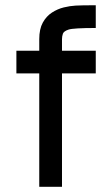

<svg xmlns="http://www.w3.org/2000/svg" viewBox="-20 -718 388 738"><path d="M130.9 -436H43V-522.9H130.9V-567.4Q130.9 -606.4 144.5 -631.1Q158.2 -655.8 179.7 -669.7Q201.2 -683.6 225.1 -689.5Q249 -695.3 270.8 -696.5Q292.5 -697.8 348.1 -697.8V-610.4Q261.7 -610.4 243.4 -604.2Q225.1 -598.1 221.7 -588.4Q218.3 -578.6 218.3 -567.4V-522.9H348.1V-436H218.3V0H130.9Z"/></svg>

Font: Qaz
Style: Regular
Weight: 400
Designer: GGBotNet
Foundry: f0n7
Version: 0.70